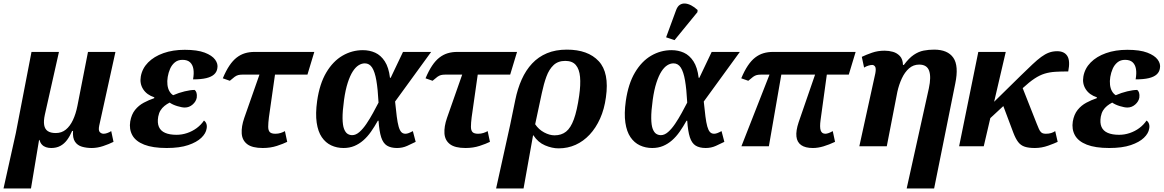

<svg xmlns="http://www.w3.org/2000/svg" viewBox="-68 -831 6612 1091"><path d="M-48 240 22 -75 111 -536H267L187 -180Q179 -144 183 -120.5Q187 -97 203.5 -86Q220 -75 249 -75Q282 -75 306 -94.5Q330 -114 346.5 -149Q363 -184 372 -230L432 -536H588L496 -118Q490 -90 499 -80.5Q508 -71 521 -71Q530 -71 541.5 -75Q553 -79 564 -86L577 -25Q551 -12 518 -1Q485 10 453 10Q423 10 397.5 2.5Q372 -5 358 -26Q344 -47 347 -87H342Q329 -57 313 -35.5Q297 -14 275 -2Q253 10 223 10Q207 10 193.5 5.5Q180 1 170.5 -9Q161 -19 156 -36H154L108 240Z M879 10Q800 10 751.5 -9Q703 -28 684 -62.5Q665 -97 672 -141Q679 -181 699.5 -206.5Q720 -232 749 -247.5Q778 -263 808 -273L809 -278Q766 -292 745.5 -324Q725 -356 732 -396Q740 -442 773.5 -476Q807 -510 860.5 -529Q914 -548 982 -548Q1053 -548 1095 -532Q1137 -516 1154.5 -492Q1172 -468 1167 -443Q1164 -422 1148.5 -408Q1133 -394 1104 -387Q1075 -380 1029 -380Q1035 -414 1031 -438.5Q1027 -463 1012 -477Q997 -491 969 -491Q943 -491 925.5 -476.5Q908 -462 898.5 -440Q889 -418 885 -394Q881 -370 883.5 -349Q886 -328 894.5 -313Q903 -298 916 -290Q948 -304 981.5 -312Q1015 -320 1038 -320Q1045 -315 1048.5 -304Q1052 -293 1050 -276Q1046 -254 1026.5 -237Q1007 -220 982 -220Q966 -220 939.5 -228Q913 -236 896 -248Q880 -240 866.5 -229Q853 -218 844 -203.5Q835 -189 831 -168Q825 -133 835 -110Q845 -87 870.5 -76Q896 -65 935 -65Q966 -65 995.5 -75Q1025 -85 1049.5 -103Q1074 -121 1091 -146Q1101 -139 1105 -127Q1109 -115 1106 -100Q1102 -73 1076 -48Q1050 -23 1001.5 -6.5Q953 10 879 10Z M1238 -372 1198 -386Q1216 -429 1235.5 -458Q1255 -487 1277 -504Q1299 -521 1324 -528.5Q1349 -536 1379 -536H1718L1679 -407H1310Q1296 -407 1286 -404.5Q1276 -402 1265.5 -394.5Q1255 -387 1238 -372ZM1425 10Q1365 10 1336.5 -12Q1308 -34 1305.5 -73Q1303 -112 1320 -161L1427 -466H1503L1460 -164Q1456 -132 1456 -111Q1456 -90 1465 -80.5Q1474 -71 1497 -71Q1513 -71 1527 -75.5Q1541 -80 1551 -86L1564 -25Q1542 -14 1505.5 -2Q1469 10 1425 10Z M1884 10Q1846 10 1814 -5Q1782 -20 1760.5 -51.5Q1739 -83 1731.5 -134Q1724 -185 1734 -257Q1748 -355 1786 -419Q1824 -483 1878 -514.5Q1932 -546 1994 -546Q2032 -546 2064 -531.5Q2096 -517 2118.5 -482.5Q2141 -448 2148 -389H2152L2222 -536H2382L2177 -254Q2182 -204 2186.5 -169Q2191 -134 2197 -112.5Q2203 -91 2212 -81Q2221 -71 2236 -71Q2244 -71 2253.5 -74.5Q2263 -78 2278 -86L2294 -25Q2272 -14 2245.5 -2Q2219 10 2188 10Q2153 10 2131 -3.5Q2109 -17 2098 -51Q2087 -85 2083 -145H2079Q2060 -111 2040 -82.5Q2020 -54 1996.5 -33.5Q1973 -13 1945.5 -1.5Q1918 10 1884 10ZM1933 -63Q1954 -63 1974.5 -81Q1995 -99 2014.5 -128Q2034 -157 2051.5 -189Q2069 -221 2083 -248Q2079 -325 2070.5 -374Q2062 -423 2046.5 -447Q2031 -471 2005 -471Q1987 -471 1969.5 -460Q1952 -449 1936.5 -425Q1921 -401 1908 -361Q1895 -321 1887 -264Q1878 -199 1878.5 -159Q1879 -119 1887 -98.5Q1895 -78 1907 -70.5Q1919 -63 1933 -63Z M2390 -372 2350 -386Q2368 -429 2387.5 -458Q2407 -487 2429 -504Q2451 -521 2476 -528.5Q2501 -536 2531 -536H2870L2831 -407H2462Q2448 -407 2438 -404.5Q2428 -402 2417.5 -394.5Q2407 -387 2390 -372ZM2577 10Q2517 10 2488.5 -12Q2460 -34 2457.5 -73Q2455 -112 2472 -161L2579 -466H2655L2612 -164Q2608 -132 2608 -111Q2608 -90 2617 -80.5Q2626 -71 2649 -71Q2665 -71 2679 -75.5Q2693 -80 2703 -86L2716 -25Q2694 -14 2657.5 -2Q2621 10 2577 10Z M2860 -263Q2873 -327 2896.5 -379.5Q2920 -432 2955.5 -470Q2991 -508 3040 -528.5Q3089 -549 3153 -549Q3273 -549 3334 -483.5Q3395 -418 3375 -278Q3366 -211 3342 -157.5Q3318 -104 3282.5 -66Q3247 -28 3202.5 -8Q3158 12 3106 12Q3069 12 3029 -5Q2989 -22 2963 -62H2961L2907 240H2751L2831 -122ZM3083 -62Q3122 -62 3148.5 -83Q3175 -104 3193 -153.5Q3211 -203 3223 -287Q3232 -350 3228 -394Q3224 -438 3204 -461.5Q3184 -485 3144 -485Q3103 -485 3077.5 -461Q3052 -437 3037 -396Q3022 -355 3011 -303L2973 -125Q2993 -95 3024 -78.5Q3055 -62 3083 -62Z M3638 10Q3600 10 3568 -5Q3536 -20 3514.5 -51.5Q3493 -83 3485.5 -134Q3478 -185 3488 -257Q3502 -355 3540 -419Q3578 -483 3632 -514.5Q3686 -546 3748 -546Q3786 -546 3818 -531.5Q3850 -517 3872.5 -482.5Q3895 -448 3902 -389H3906L3976 -536H4136L3931 -254Q3936 -204 3940.5 -169Q3945 -134 3951 -112.5Q3957 -91 3966 -81Q3975 -71 3990 -71Q3998 -71 4007.5 -74.5Q4017 -78 4032 -86L4048 -25Q4026 -14 3999.5 -2Q3973 10 3942 10Q3907 10 3885 -3.5Q3863 -17 3852 -51Q3841 -85 3837 -145H3833Q3814 -111 3794 -82.5Q3774 -54 3750.5 -33.5Q3727 -13 3699.5 -1.5Q3672 10 3638 10ZM3687 -63Q3708 -63 3728.5 -81Q3749 -99 3768.5 -128Q3788 -157 3805.5 -189Q3823 -221 3837 -248Q3833 -325 3824.5 -374Q3816 -423 3800.5 -447Q3785 -471 3759 -471Q3741 -471 3723.5 -460Q3706 -449 3690.5 -425Q3675 -401 3662 -361Q3649 -321 3641 -264Q3632 -199 3632.5 -159Q3633 -119 3641 -98.5Q3649 -78 3661 -70.5Q3673 -63 3687 -63ZM3765 -603 3717 -619 3774 -774Q3782 -795 3795 -803.5Q3808 -812 3824.5 -811Q3841 -810 3859.5 -800.5Q3878 -791 3896 -774L3895 -762Z M4184 -372 4144 -386Q4162 -429 4181.5 -458Q4201 -487 4223 -504Q4245 -521 4270 -528.5Q4295 -536 4325 -536H4794L4755 -407H4256Q4242 -407 4232 -404.5Q4222 -402 4211.5 -394.5Q4201 -387 4184 -372ZM4551 10Q4508 10 4484.5 -6.5Q4461 -23 4457.5 -55.5Q4454 -88 4470 -136L4578 -449H4636L4595 -151Q4589 -108 4595.5 -89.5Q4602 -71 4622 -71Q4628 -71 4638 -74Q4648 -77 4664 -86L4677 -25Q4643 -9 4611.5 0.5Q4580 10 4551 10ZM4145 0 4321 -449H4379L4301 0Z M5084 240 5210 -329Q5224 -394 5211.5 -429Q5199 -464 5155 -464Q5122 -464 5097.5 -442.5Q5073 -421 5056.5 -385.5Q5040 -350 5031 -309L4971 0H4815L4906 -415Q4911 -443 4904.5 -452.5Q4898 -462 4888 -462Q4879 -462 4866 -458Q4853 -454 4842 -447L4829 -508Q4854 -520 4887 -531.5Q4920 -543 4959 -543Q4983 -543 5006 -536.5Q5029 -530 5045.5 -512.5Q5062 -495 5063 -462H5068Q5097 -501 5124.5 -519.5Q5152 -538 5180.5 -543.5Q5209 -549 5240 -549Q5317 -549 5349 -503Q5381 -457 5360 -356L5240 240Z M5499 -104 5517 -190 5734 -403Q5771 -439 5798.5 -465Q5826 -491 5848.5 -507.5Q5871 -524 5892.5 -532Q5914 -540 5939 -540Q5980 -540 5997 -512.5Q6014 -485 6002 -425Q5960 -425 5928 -423Q5896 -421 5868 -412.5Q5840 -404 5810.5 -384.5Q5781 -365 5743 -330ZM5382 0 5491 -536H5647L5522 0ZM5812 10Q5777 10 5754.5 2.5Q5732 -5 5717.5 -24Q5703 -43 5690 -77L5622 -258L5733 -356L5823 -128Q5830 -111 5835.5 -98Q5841 -85 5849.5 -78Q5858 -71 5875 -71Q5892 -71 5905 -75Q5918 -79 5928 -86L5942 -25Q5926 -17 5888.5 -3.5Q5851 10 5812 10Z M6235 10Q6156 10 6107.5 -9Q6059 -28 6040 -62.5Q6021 -97 6028 -141Q6035 -181 6055.5 -206.5Q6076 -232 6105 -247.5Q6134 -263 6164 -273L6165 -278Q6122 -292 6101.5 -324Q6081 -356 6088 -396Q6096 -442 6129.5 -476Q6163 -510 6216.5 -529Q6270 -548 6338 -548Q6409 -548 6451 -532Q6493 -516 6510.5 -492Q6528 -468 6523 -443Q6520 -422 6504.5 -408Q6489 -394 6460 -387Q6431 -380 6385 -380Q6391 -414 6387 -438.5Q6383 -463 6368 -477Q6353 -491 6325 -491Q6299 -491 6281.5 -476.5Q6264 -462 6254.5 -440Q6245 -418 6241 -394Q6237 -370 6239.5 -349Q6242 -328 6250.5 -313Q6259 -298 6272 -290Q6304 -304 6337.5 -312Q6371 -320 6394 -320Q6401 -315 6404.5 -304Q6408 -293 6406 -276Q6402 -254 6382.5 -237Q6363 -220 6338 -220Q6322 -220 6295.5 -228Q6269 -236 6252 -248Q6236 -240 6222.5 -229Q6209 -218 6200 -203.5Q6191 -189 6187 -168Q6181 -133 6191 -110Q6201 -87 6226.5 -76Q6252 -65 6291 -65Q6322 -65 6351.5 -75Q6381 -85 6405.5 -103Q6430 -121 6447 -146Q6457 -139 6461 -127Q6465 -115 6462 -100Q6458 -73 6432 -48Q6406 -23 6357.5 -6.5Q6309 10 6235 10Z"/></svg>

Font: Noto Serif
Style: Italic
Weight: 400
Italic angle: -12°
Designer: Monotype Design Team
Foundry: Monotype Imaging Inc.
Version: Version 2.013